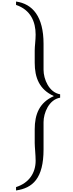

<svg xmlns="http://www.w3.org/2000/svg" viewBox="-20 -2086 946 2500"><path d="M763 -858C616 -883 547 -1058 547 -1177V-1515C547 -1870 405 -2036 189 -2066V-2022C379 -1958 444 -1803 444 -1635C444 -1563 432 -1485 432 -1428V-1270C432 -1074 493 -920 680 -836V-834C493 -751 432 -598 432 -402V-225C432 -172 444 -68 444 7C444 162 362 295 189 350V394C405 363 547 238 547 -141V-495C547 -614 616 -789 763 -814Z"/></svg>

Font: STIXSizeThreeSym
Style: Regular
Weight: 400
Designer: MicroPress Inc., with final additions and corrections provided by Coen Hoffman, Elsevier (retired)
Version: Version 1.1.0